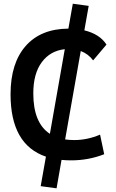

<svg xmlns="http://www.w3.org/2000/svg" viewBox="-20 -858 626 1039"><path d="M286.1 161.1 200.2 149.4 228.5 -10.3Q37.1 -75.2 37.1 -347.7Q37.1 -516.1 118.9 -609.1Q200.7 -702.1 350.1 -703.1L374 -837.9L460 -826.2L436.5 -693.8Q520 -673.3 556.2 -616.7L483.9 -531.2Q458.5 -565.9 417 -582L332.5 -103.5Q356 -100.1 381.8 -100.1Q452.6 -100.1 521.5 -129.4L543.9 -23.4Q459 9.8 365.2 9.8Q337.9 9.8 313 7.3ZM250 -133.8 330.6 -591.8Q252.4 -583.5 206.3 -521.7Q160.2 -460 160.2 -352.5Q160.2 -192.4 250 -133.8Z"/></svg>

Font: Cascadia Mono PL SemiBold
Style: Regular
Weight: 600
Monospace: yes
Designer: Aaron Bell
Foundry: Saja Typeworks
Version: Version 2404.023; ttfautohint (v1.8.4)